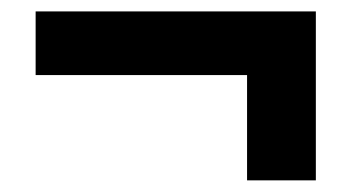

<svg xmlns="http://www.w3.org/2000/svg" viewBox="-20 -436 621 333"><path d="M408.5 -305.8H41.8V-416.2H527.8V-123.2H408.5Z"/></svg>

Font: Haskoy
Style: Regular
Weight: 400
Designer: Ertekin Erdin
Foundry: Ertekin Erdin
Version: Version 1.500